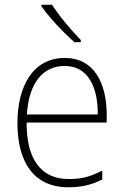

<svg xmlns="http://www.w3.org/2000/svg" viewBox="-20 -785 527 815"><path d="M201 -765H156V-758C188 -712 250 -646 296 -606H323V-615C283 -656 230 -718 201 -765ZM255 -539C121 -539 54 -421 54 -262C54 -99 122 10 270 10C327 10 370 -1 414 -23V-61C362 -34 325 -25 271 -25C154 -25 92 -110 93 -265H433V-297C433 -431 380 -539 255 -539ZM255 -505C352 -505 396 -418 395 -299H94C103 -435 163 -505 255 -505Z"/></svg>

Font: Noto Sans Devanagari SemiCondensed ExtraLight
Style: Regular
Weight: 200
Width: 4
Designer: Jelle Bosma - Monotype Design Team
Foundry: Monotype Imaging Inc.
Version: Version 2.004